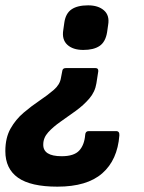

<svg xmlns="http://www.w3.org/2000/svg" viewBox="-31 -526 540 719"><path d="M327 -271Q338 -271 337 -259L330 -214Q325 -182 303.5 -157Q282 -132 253 -111Q224 -90 196 -70.5Q168 -51 149.5 -30.5Q131 -10 131 15Q130 59 200 59Q246 59 265.5 38Q285 17 288 -21Q289 -35 301 -35H404Q417 -35 416 -19Q409 73 352 123Q295 173 184 173Q84 173 36.5 139.5Q-11 106 -11 40Q-11 -10 8.5 -44.5Q28 -79 57.5 -104Q87 -129 117.5 -149.5Q148 -170 170.5 -189.5Q193 -209 197 -233L202 -259Q203 -271 215 -271ZM299 -506Q337 -506 358.5 -487Q380 -468 374 -433L370 -405Q364 -369 342 -354Q320 -339 281 -339Q242 -339 221 -358.5Q200 -378 206 -414L210 -442Q215 -476 237 -491Q259 -506 299 -506Z"/></svg>

Font: Sofia Sans ExtraBold
Style: Italic
Weight: 800
Italic angle: -9°
Designer: Botio Nikoltchev, Ani Petrova
Foundry: lettersoup
Version: Version 4.100; ttfautohint (v1.8.4.7-5d5b)